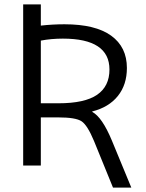

<svg xmlns="http://www.w3.org/2000/svg" viewBox="-20 -750 660 870"><path d="M165 -566V-282H245Q364 -282 420 -320.5Q476 -359 476 -435Q476 -575 265 -575Q212 -575 165 -566ZM165 -634Q219 -640 272 -640Q412 -640 483.5 -588.5Q555 -537 555 -442Q555 -366 514 -315Q473 -264 398 -245V-243Q443 -219 487 -113L575 100H492L406 -111Q376 -183 349.5 -200.5Q323 -218 245 -218H165V0H85V-730H165Z"/></svg>

Font: M PLUS 1p
Style: Regular
Weight: 400
Version: Version 1.062